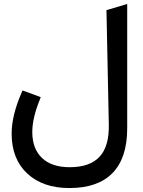

<svg xmlns="http://www.w3.org/2000/svg" viewBox="-20 -700 712 958"><path d="M327.6 134.3Q428.7 134.3 477.1 81.8Q525.4 29.3 522.9 -79.1L511.2 -649.4L518.1 -651.4L602.1 -676.3L614.7 -680.2V-667V-59.6Q614.7 87.4 542 162.8Q469.2 238.3 326.2 238.3Q193.8 238.3 116 165.8Q38.1 93.3 38.1 -33.2Q38.1 -125 88.9 -240.2L92.3 -248.5L101.1 -245.6L173.8 -218.8L183.1 -215.3L179.7 -205.6Q141.1 -111.8 141.1 -41.5Q141.1 42 189.5 88.1Q237.8 134.3 327.6 134.3Z"/></svg>

Font: Samim Medium FD
Style: Medium-FD
Weight: 500
Foundry: DejaVu fonts team - Redesigned by Saber Rastikerdar
Version: Version 4.0.5